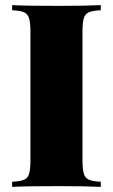

<svg xmlns="http://www.w3.org/2000/svg" viewBox="-20 -728 441 748"><path d="M301.3 -602.1V-106Q301.3 -68.4 306.6 -51.3Q312 -34.2 326.4 -27.8Q340.8 -21.5 372.6 -20V0Q314 -2.9 205.6 -2.9Q84.5 -2.9 27.3 0V-20Q59.6 -21.5 74 -27.8Q88.4 -34.2 93.5 -51.3Q98.6 -68.4 98.6 -106V-602.1Q98.6 -639.6 93.3 -656.7Q87.9 -673.8 73.5 -680.2Q59.1 -686.5 27.3 -688V-708Q84.5 -705.1 205.6 -705.1Q314 -705.1 372.6 -708V-688Q340.3 -686.5 325.9 -680.2Q311.5 -673.8 306.4 -656.7Q301.3 -639.6 301.3 -602.1Z"/></svg>

Font: TypoPRO Playfair Display
Style: Regular
Weight: 900
Designer: Claus Eggers Sørensen
Foundry: Claus Eggers Sørensen
Version: Version 1.004;PS 001.004;hotconv 1.0.70;makeotf.lib2.5.58329